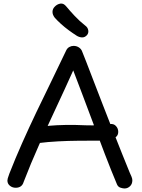

<svg xmlns="http://www.w3.org/2000/svg" viewBox="-20 -1049 806 1088"><path d="M114 -18Q109 -1 97.5 7Q86 15 69 15Q50 15 36 3.5Q22 -8 22 -26Q22 -31 24 -38.5Q26 -46 33 -65Q67 -152 105.5 -238.5Q144 -325 185.5 -412Q227 -499 270 -586.5Q313 -674 355 -763Q361 -776 372.5 -782.5Q384 -789 397 -789Q414 -789 427.5 -780Q441 -771 446 -756Q451 -744 468 -700.5Q485 -657 509 -594Q533 -531 561.5 -458Q590 -385 618.5 -312Q647 -239 672.5 -176Q698 -113 715 -71Q720 -61 725 -48.5Q730 -36 730 -28Q730 -6 716.5 6.5Q703 19 686 19Q676 19 662.5 14.5Q649 10 643 -4Q609 -85 574.5 -175Q540 -265 507 -353.5Q474 -442 445 -518.5Q416 -595 395 -650Q346 -541 296.5 -435.5Q247 -330 200.5 -226Q154 -122 114 -18ZM196 -238Q181 -237 163.5 -252Q146 -267 146 -286Q146 -299 155 -307.5Q164 -316 176.5 -321Q189 -326 200 -328Q222 -333 261 -336.5Q300 -340 352 -341Q404 -342 465 -339Q484 -338 504 -338.5Q524 -339 542.5 -340Q561 -341 576.5 -342.5Q592 -344 603 -346Q624 -349 637 -335Q650 -321 650 -302Q650 -285 639.5 -275Q629 -265 612 -260Q595 -255 576.5 -253.5Q558 -252 542 -252Q485 -252 426 -251.5Q367 -251 309.5 -248Q252 -245 196 -238ZM414 -847Q392 -861 369 -878Q346 -895 325.5 -913.5Q305 -932 290 -949Q277 -966 277.5 -982.5Q278 -999 290 -1011Q303 -1025 321.5 -1028.5Q340 -1032 356 -1012Q374 -990 402.5 -959.5Q431 -929 463 -904Q477 -894 480 -878Q483 -862 473 -850Q460 -836 444 -837Q428 -838 414 -847Z"/></svg>

Font: Playpen Sans
Style: Regular
Weight: 400
Designer: Laura Meseguer, Veronika Burian, José Scaglione, Kostas Bartsokas, Vera Evstafieva, Tom Grace, Yorlmar Campos
Foundry: TypeTogether
Version: Version 2.000